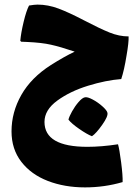

<svg xmlns="http://www.w3.org/2000/svg" viewBox="-20 -464 608 833"><path d="M506 -121Q440 -116 362 -92Q284 -68 228.5 -27.5Q173 13 173 65Q173 173 359 173Q420 173 492 162Q498 182 505.5 240Q513 298 512 326Q433 349 349 349Q260 349 187.5 321Q115 293 72.5 238Q30 183 30 106Q30 23 72.5 -52Q115 -127 201 -182Q258 -218 304 -240Q242 -261 201 -270Q162 -279 97 -282L72 -283L68 -287Q71 -321 82.5 -369Q94 -417 106 -440Q130 -444 143 -444Q188 -444 233.5 -427Q279 -410 344 -376Q413 -340 455 -323Q497 -306 538 -306Q539 -280 529 -223Q519 -160 506 -121ZM446 25Q450 40 423.5 77.5Q397 115 379 127Q358 119 324 95.5Q290 72 277 55Q280 42 292.5 19.5Q305 -3 321 -21.5Q337 -40 349 -42Q360 -44 382.5 -32Q405 -20 424.5 -2.5Q444 15 446 25Z"/></svg>

Font: Lalezar
Style: Regular
Weight: 400
Designer: Borna Izadpanah
Foundry: Borna Izadpanah
Version: Version 1.003